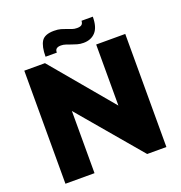

<svg xmlns="http://www.w3.org/2000/svg" viewBox="-150 -988 1055 1117"><g transform="rotate(-20 377.5 -429.5)"><path d="M65 -700H193L510 -322V-700H690V0H571L245 -385V0H65ZM445 -734Q424 -734 407 -739Q390 -744 374.5 -749.5Q359 -755 344.5 -760Q330 -765 315 -765Q277 -765 279 -734H209Q209 -797 228.5 -828Q248 -859 306 -859Q331 -859 348.5 -854Q366 -849 380 -843.5Q394 -838 408 -833Q422 -828 439 -828Q460 -828 468.5 -836Q477 -844 477 -859H547Q547 -794 519.5 -764Q492 -734 445 -734Z"/></g></svg>

Font: Tilda Sans Black
Style: Regular
Weight: 900
Designer: ParaType Ltd
Foundry: ParaType Ltd
Version: Version 1.009